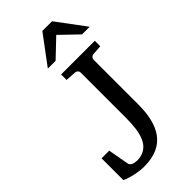

<svg xmlns="http://www.w3.org/2000/svg" viewBox="-285 -981 1064 1064"><g transform="rotate(-45 247.0 -448.5)"><path d="M153 -35C132 -35 110 -42 107 -61L85 -183H25V-12C26 -11 31 -9 39 -6C71 6 115 17 160 17C324 17 380 -89 380 -252V-601C380 -612 390 -622 401 -623L459 -627V-670H195V-627L258 -623C270 -622 279 -613 279 -601V-245C279 -134 261 -34 153 -34ZM434 -745H494L368 -914H292L166 -745H227L331 -844Z"/></g></svg>

Font: Veleka
Style: Regular
Weight: 400
Designer: Stefan Peev, Context Ltd, 2016; SIL International, 1997-2014.
Foundry: Stefan Peev, Context Ltd, 2016
Version: Version 1.000